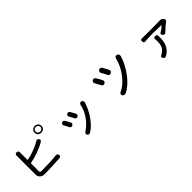

<svg xmlns="http://www.w3.org/2000/svg" viewBox="277 -2128 3446 3446"><g transform="rotate(-45 2000.0 -405.0)"><path d="M235.4 -661.1V-180.7Q235.4 -132.8 262.7 -101.6Q294.9 -64.5 357.4 -64.5Q452.1 -64.5 558.6 -69.3Q669.9 -73.2 751 -80.1Q769.5 -82 778.3 -96.7Q787.1 -109.4 784.2 -126Q782.2 -142.6 770.5 -153.3Q757.8 -165 739.3 -162.1Q668 -153.3 561.5 -148.4Q472.7 -144.5 358.4 -144.5Q335 -144.5 326.2 -153.3Q320.3 -160.2 320.3 -175.8V-378.9Q418 -396.5 524.4 -434.6Q636.7 -474.6 718.8 -524.4Q736.3 -535.2 738.3 -552.7Q740.2 -567.4 729.5 -581.1Q718.8 -594.7 703.1 -598.6Q685.5 -602.5 671.9 -591.8Q606.4 -549.8 502 -510.7Q396.5 -471.7 320.3 -460.9V-661.1Q319.3 -678.7 305.7 -689.5Q293.9 -698.2 277.3 -698.2Q259.8 -698.2 248 -689.5Q235.4 -678.7 235.4 -661.1ZM841.8 -801.8Q798.8 -801.8 775.4 -776.4Q754.9 -753.9 754.9 -716.8Q754.9 -682.6 775.4 -659.2Q798.8 -633.8 841.8 -633.8Q882.8 -633.8 907.2 -659.2Q928.7 -682.6 928.7 -716.8Q928.7 -752.9 907.2 -776.4Q882.8 -801.8 841.8 -801.8ZM841.8 -776.4Q869.1 -776.4 886.7 -757.8Q903.3 -740.2 903.3 -717.8Q903.3 -696.3 886.7 -678.7Q869.1 -660.2 841.8 -660.2Q813.5 -660.2 795.9 -678.7Q781.2 -695.3 781.2 -717.8Q781.2 -741.2 795.9 -757.8Q813.5 -776.4 841.8 -776.4Z M1468.8 -529.3Q1457 -547.9 1439.5 -550.8Q1423.8 -552.7 1409.2 -543.9Q1394.5 -535.2 1389.6 -519.5Q1384.8 -503.9 1394.5 -487.3Q1408.2 -464.8 1421.9 -440.4Q1434.6 -418 1444.3 -396.5Q1451.2 -377.9 1468.8 -373Q1483.4 -369.1 1500 -377Q1515.6 -383.8 1522.5 -398.4Q1530.3 -414.1 1523.4 -429.7Q1509.8 -458 1499 -477.5Q1483.4 -506.8 1468.8 -529.3ZM1292 -482.4Q1279.3 -501 1261.7 -503.9Q1246.1 -505.9 1231.4 -497.1Q1217.8 -488.3 1212.9 -472.7Q1208 -457 1217.8 -440.4Q1230.5 -418 1243.2 -393.6Q1254.9 -371.1 1265.6 -349.6Q1272.5 -331.1 1290 -326.2Q1304.7 -322.3 1321.3 -330.1Q1337.9 -336.9 1344.7 -351.6Q1352.5 -367.2 1345.7 -382.8Q1334 -408.2 1321.3 -431.6Q1306.6 -459 1292 -482.4ZM1776.4 -463.9Q1782.2 -486.3 1772.5 -502.9Q1763.7 -517.6 1746.1 -522.5Q1728.5 -527.3 1712.9 -519.5Q1696.3 -510.7 1692.4 -490.2Q1668 -372.1 1597.7 -269.5Q1524.4 -161.1 1413.1 -86.9Q1394.5 -75.2 1390.6 -57.6Q1386.7 -41 1395.5 -26.4Q1405.3 -12.7 1421.9 -8.8Q1441.4 -4.9 1462.9 -17.6Q1558.6 -76.2 1647.5 -201.2Q1737.3 -329.1 1776.4 -463.9Z M2439.5 -681.6Q2425.8 -702.1 2406.2 -706.1Q2388.7 -709 2373 -698.2Q2356.4 -688.5 2351.6 -670.9Q2345.7 -652.3 2357.4 -633.8Q2374 -606.4 2387.7 -580.1Q2402.3 -551.8 2413.1 -528.3Q2421.9 -507.8 2440.4 -502Q2457 -497.1 2475.6 -505.9Q2493.2 -514.6 2501 -530.3Q2508.8 -547.9 2501 -565.4Q2490.2 -588.9 2472.7 -621.1Q2460 -644.5 2439.5 -681.6ZM2225.6 -628.9Q2212.9 -649.4 2193.4 -653.3Q2176.8 -656.2 2160.2 -646.5Q2144.5 -636.7 2139.6 -619.1Q2133.8 -600.6 2144.5 -583Q2161.1 -554.7 2174.8 -528.3Q2190.4 -501 2202.1 -477.5Q2210 -457 2228.5 -451.2Q2245.1 -446.3 2262.7 -454.1Q2280.3 -462.9 2288.1 -478.5Q2296.9 -495.1 2289.1 -512.7Q2276.4 -541 2260.7 -569.3Q2244.1 -600.6 2225.6 -628.9ZM2820.3 -595.7Q2827.1 -621.1 2816.4 -639.6Q2806.6 -656.2 2787.1 -661.1Q2767.6 -667 2751 -658.2Q2733.4 -648.4 2728.5 -625Q2698.2 -485.4 2598.6 -348.6Q2492.2 -203.1 2366.2 -145.5Q2342.8 -134.8 2336.9 -116.2Q2332 -98.6 2341.8 -82Q2351.6 -65.4 2371.1 -60.5Q2392.6 -54.7 2417 -65.4Q2542 -127 2659.2 -282.2Q2773.4 -434.6 2820.3 -595.7Z M3311.5 -554.7Q3293.9 -556.6 3285.2 -543Q3276.4 -532.2 3277.3 -513.7Q3277.3 -496.1 3286.1 -484.4Q3294.9 -470.7 3309.6 -471.7Q3389.6 -478.5 3508.8 -479.5Q3620.1 -479.5 3733.4 -474.6Q3709 -448.2 3681.6 -427.7Q3655.3 -408.2 3627.9 -394.5Q3609.4 -385.7 3607.4 -368.2Q3606.4 -352.5 3619.1 -336.9Q3630.9 -322.3 3646.5 -318.4Q3665 -313.5 3678.7 -325.2L3704.1 -348.6Q3747.1 -388.7 3769.5 -409.2Q3809.6 -444.3 3839.8 -465.8Q3850.6 -474.6 3850.6 -489.3Q3850.6 -503.9 3840.8 -519.5Q3830.1 -535.2 3813.5 -544.9Q3795.9 -555.7 3775.4 -554.7Q3703.1 -552.7 3545.9 -551.8Q3369.1 -550.8 3311.5 -554.7ZM3470.7 -379.9Q3488.3 -245.1 3438.5 -169.9Q3410.2 -127.9 3347.7 -95.7L3344.7 -93.8Q3326.2 -86.9 3323.2 -70.3Q3321.3 -56.6 3331.1 -41Q3341.8 -26.4 3356.4 -19.5Q3374 -12.7 3388.7 -20.5Q3490.2 -72.3 3530.3 -176.8Q3561.5 -259.8 3554.7 -379.9Q3554.7 -397.5 3540 -407.2Q3527.3 -416 3508.8 -415Q3491.2 -414.1 3479.5 -405.3Q3466.8 -395.5 3470.7 -379.9Z"/></g></svg>

Font: Gungsuh
Style: Regular
Weight: 400
Version: Version 2.21